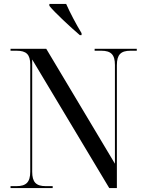

<svg xmlns="http://www.w3.org/2000/svg" viewBox="-20 -964 746 984"><path d="M389 -784H398V-794C370 -840 339 -899 319 -944H233V-934C261 -899 340 -826 389 -784ZM34 0H250V-10H215C165 -10 145 -30 145 -84V-659L540 0H579V-630C579 -684 599 -704 649 -704H681V-714H465V-704H499C549 -704 569 -684 569 -631V-125L217 -714H34V-704H65C115 -704 135 -685 135 -633V-84C135 -30 114 -10 64 -10H34Z"/></svg>

Font: Noto Serif Display SemiCondensed
Style: Regular
Weight: 400
Width: 4
Designer: Monotype Design Team
Foundry: Monotype Imaging Inc.
Version: Version 2.009